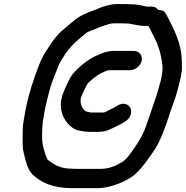

<svg xmlns="http://www.w3.org/2000/svg" viewBox="-20 -794 944 975"><path d="M208.6 -241C214.9 -272.4 219.3 -285.7 226.9 -317.5C239.4 -367.9 251.1 -394.5 269.7 -441.1C281.9 -476.9 291.7 -487.7 309.7 -517C340.5 -564.3 375.8 -591.4 413.5 -622.8C428.2 -635.1 445.6 -639.8 458.9 -644.6C477 -651.9 492.7 -660 515.4 -666C525.6 -669.2 541.8 -675.5 557.9 -675.5L602.9 -675.5C609.1 -675.5 614.4 -675.2 620.4 -674.5H630.7C637.6 -674.5 643 -672.2 650.5 -671.4C670.1 -668.5 689.9 -662.5 707.3 -662.5L727.3 -662.5C731 -662.5 734.3 -660.8 736.1 -657.8C742.2 -647.6 746.7 -638.6 752.3 -626.1C770.1 -593.6 789.2 -551.6 797.2 -508.6C802.8 -482.7 809.3 -451.4 802 -413.4C800.8 -404.3 798.7 -393.4 795.7 -382C784.1 -344 776.6 -308.3 761.4 -270.9C751.6 -241.7 738.5 -201.2 727.2 -169.3C710 -116.3 685 -73.8 657.3 -35.4C644.6 -16.7 626.2 8.8 608.1 23.8C607.6 24.2 606.8 24.8 606.1 25.2C575.4 44.1 539.8 63.5 491.3 63.5H368.3C359.3 63.5 351.6 63.2 341.1 62.5C294.2 62.2 262.6 47.3 236.8 27.6L223.8 18.7C222.4 17.8 220.8 15.7 220.1 13.6C218.3 7.6 214.7 2.1 211.4 -7.2L205.3 -27.4C198.3 -50.7 194.5 -65.4 193.8 -95.5C194.1 -131.5 194 -162.7 202 -203C204.1 -213.5 205.7 -226.4 208.6 -241ZM622.4 -773.5H577.4C539.6 -773.5 500.5 -760.8 469.7 -746.8C469.4 -746.7 468.9 -746.5 468.5 -746.3C424.3 -730.6 386.8 -715.3 355.4 -689.2L326.5 -665C285.6 -632.8 258.6 -604.3 228.6 -557C203.8 -518.4 192.3 -501.6 175.5 -456.8C149.4 -387.8 126.8 -321.4 110.3 -239.3C108.2 -225.8 106 -213.1 104 -203C98.2 -173.8 95.1 -151.9 95.3 -125.4C95.1 -100.7 94 -48.3 97.1 -32.9C108.1 12 117.5 66.5 146.1 93.2C191.2 134.7 250.8 161.5 346.8 161.5H471.8C484.3 161.5 497.7 160.5 510.2 158.7C564.2 148.9 612 129.3 651.7 102.3C692.7 72.7 733.9 12.6 768.2 -38.1C795.7 -83 820.6 -149.1 839.4 -209.4C853.9 -255 870.8 -292.5 881.9 -337.6L891.6 -375.9C896 -391 898 -403.5 900.5 -416C905.7 -441.7 903.2 -454.7 903.5 -479.6C902.5 -572.2 864.9 -642.4 829.8 -710.6L822.4 -723.6C815.7 -736.8 805.3 -743 788 -743.5C785.1 -743.6 782.3 -744.8 780.5 -746.9C772.5 -756.3 762.7 -760.5 749.8 -760.5H726.8C723.4 -760.5 722.6 -760.5 717.5 -762C694.7 -767.5 670.4 -772.5 641.2 -772.5C635.2 -772.5 629.2 -773.5 622.4 -773.5ZM390.4 -295C390.5 -295.5 390.7 -296.4 391 -297.1C399.6 -320.6 410.3 -343.1 422 -365C422.4 -365.8 423.3 -367 424.1 -367.9C442.2 -388.9 468.3 -407.9 491.2 -421.4C491.5 -421.6 492.2 -422 492.7 -422.2L512.5 -431.2C517.9 -433.6 527 -437.5 537.3 -437.5H640.3C666.8 -437.5 694.4 -460.2 699.6 -486.5C704.9 -512.8 686.3 -535.5 659.9 -535.5H556.9C531.9 -535.5 505.8 -527.7 486.2 -518.8L462.1 -507.9C422.4 -488.7 379 -453.1 349 -417.5C328.8 -391.3 310.3 -347 295.7 -307.3C281.7 -261.1 291.1 -218.6 306.4 -192.5C318.8 -169.1 348.3 -137.7 375.9 -132.2C393.8 -128.1 414.4 -124.5 434.9 -124.5H480.9C503.2 -124.5 519.7 -128.5 536.6 -136.2C560.3 -146.9 585 -158.4 606.9 -171.1L616.8 -177.9C629.1 -186.1 637.4 -194.7 643.1 -209.7C658.1 -249.6 619.3 -284 576.8 -257.9C570 -253.5 562.1 -248.8 553.7 -244.9L529.3 -232.9C520.1 -228.7 512.9 -222.5 504.4 -222.5H445.4C439.3 -222.5 435 -223.9 429.3 -225.5C408.6 -227.3 400.4 -242.3 396.3 -251.7C391.7 -262.3 386.6 -276.1 390.4 -295Z"/></svg>

Font: Smoothie
Style: LightIt
Weight: 400
Foundry: Cannot Into Space Fonts
Version: Version 0.8